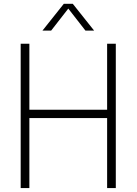

<svg xmlns="http://www.w3.org/2000/svg" viewBox="-20 -964 700 984"><path d="M86 0V-740H130.5V-401.5H529V-740H573.5V0H529V-359H130.5V0ZM197.5 -807 307 -944.5H353L462.5 -807H418L330 -920L242 -807Z"/></svg>

Font: Encode Sans SemiCondensed SemiCondensed ExtraLight
Style: Regular
Weight: 200
Width: 4
Designer: Multiple Designers
Foundry: Impallari Type
Version: Version 3.000; ttfautohint (v1.8.3) -l 8 -r 50 -G 200 -x 14 